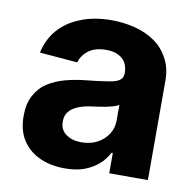

<svg xmlns="http://www.w3.org/2000/svg" viewBox="-68 -622 715 702"><g transform="rotate(10 290.0 -271.5)"><path d="M215.8 10.7Q164.1 10.7 123 -7.8Q82 -26.4 58.6 -62.5Q35.2 -98.6 35.2 -152.3Q35.2 -198.2 51.8 -228.5Q68.4 -259.8 96.7 -278.3Q126 -296.9 162.1 -306.6Q199.2 -316.4 239.3 -320.3Q287.1 -325.2 316.4 -330.1Q345.7 -334 358.4 -342.8Q372.1 -351.6 372.1 -369.1Q372.1 -370.1 372.1 -371.1Q372.1 -405.3 350.6 -423.8Q329.1 -442.4 291 -442.4Q250 -442.4 225.6 -423.8Q202.1 -406.2 194.3 -378.9Q147.5 -382.8 53.7 -390.6Q64.5 -440.4 95.7 -476.6Q127 -512.7 176.8 -532.2Q226.6 -552.7 292 -552.7Q336.9 -552.7 378.9 -542Q420.9 -531.2 453.1 -508.8Q485.4 -486.3 503.9 -451.2Q523.4 -417 523.4 -368.2Q523.4 -245.1 523.4 0Q487.3 0 379.9 0Q379.9 -18.6 379.9 -75.2Q378.9 -75.2 375 -75.2Q362.3 -49.8 339.8 -30.3Q318.4 -11.7 287.1 0Q256.8 10.7 215.8 10.7ZM258.8 -93.8Q293 -93.8 318.4 -107.4Q343.8 -121.1 358.4 -143.6Q373 -166 373 -195.3Q373 -213.9 373 -252.9Q366.2 -248 353.5 -244.1Q340.8 -241.2 326.2 -237.3Q310.5 -234.4 295.9 -232.4Q280.3 -230.5 267.6 -228.5Q241.2 -224.6 221.7 -215.8Q201.2 -207 190.4 -192.4Q179.7 -178.7 179.7 -157.2Q179.7 -126 202.1 -110.4Q224.6 -93.8 258.8 -93.8Z"/></g></svg>

Font: DeepSea
Style: Bold
Weight: 700
Designer: Stem
Version: Version 3.019;git-0a5106e0b